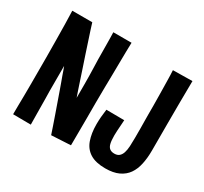

<svg xmlns="http://www.w3.org/2000/svg" viewBox="-146 -922 1202 1132"><g transform="rotate(30 455.0 -355.5)"><path d="M52 -704H188Q192 -689 201.5 -661Q211 -633 223 -595.5Q235 -558 249 -516.5Q263 -475 276 -436Q288 -400 298.5 -368Q309 -336 317.5 -311Q326 -286 331 -272Q331 -291 331 -315Q331 -339 331 -365.5Q331 -392 330.5 -420.5Q330 -449 329 -479Q328 -505 327.5 -531Q327 -557 327 -582Q327 -607 326.5 -631Q326 -655 326 -676Q326 -697 325 -715H449Q448 -687 447.5 -652Q447 -617 446.5 -578Q446 -539 445.5 -495.5Q445 -452 444 -407Q443 -355 443 -302Q443 -249 443 -198Q443 -147 442.5 -100Q442 -53 442 -13L311 -6Q304 -27 294 -56.5Q284 -86 271.5 -121.5Q259 -157 246 -194Q233 -231 221 -265Q214 -286 206.5 -305.5Q199 -325 193 -342.5Q187 -360 182 -374Q177 -388 173 -398Q173 -378 173 -356.5Q173 -335 173 -313.5Q173 -292 173 -270.5Q173 -249 173 -228Q174 -201 174 -175.5Q174 -150 174.5 -126Q175 -102 175 -80Q175 -58 175.5 -38Q176 -18 176 0L55 -1Q55 -29 55.5 -60Q56 -91 56.5 -125.5Q57 -160 57 -197Q57 -234 57 -272Q57 -331 57 -390.5Q57 -450 56 -506.5Q55 -563 54.5 -613.5Q54 -664 52 -704ZM684 4Q619 4 580.5 -20Q542 -44 526 -89.5Q510 -135 510 -196Q510 -220 512 -245.5Q514 -271 518 -299L640 -298Q639 -278 637.5 -259Q636 -240 635 -223Q634 -206 634 -191Q634 -156 639 -136Q644 -116 656 -107Q668 -98 687 -98Q708 -98 720 -108.5Q732 -119 738 -137.5Q744 -156 745.5 -182Q747 -208 747 -238Q747 -256 747 -271.5Q747 -287 747 -304Q747 -321 746.5 -343Q746 -365 746 -396Q746 -422 746 -459.5Q746 -497 745 -539.5Q744 -582 743.5 -623Q743 -664 741 -697L873 -699Q872 -629 871.5 -549.5Q871 -470 871 -402Q871 -368 871 -341Q871 -314 871 -287Q871 -260 871 -225Q871 -175 862 -132.5Q853 -90 832 -60Q811 -30 775 -13Q739 4 684 4Z"/></g></svg>

Font: Truculenta ExtraBold
Style: Regular
Weight: 800
Version: Version 1.002